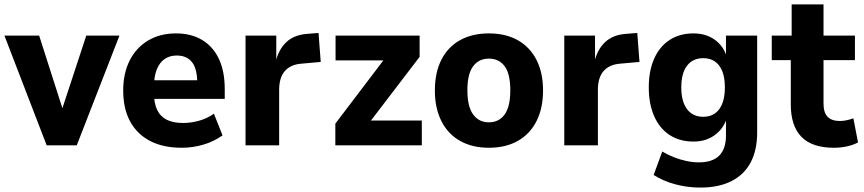

<svg xmlns="http://www.w3.org/2000/svg" viewBox="-28 -657 3908 868"><path d="M183 0 -8 -496H149L263 -140H245L362 -496H512L319 0Z M794 11Q709 11 650 -20Q591 -51 560 -108.5Q529 -166 529 -248Q529 -325 558 -383Q587 -441 641 -473.5Q695 -506 768 -506Q836 -506 885.5 -476.5Q935 -447 961.5 -391Q988 -335 988 -255V-210H650V-294H878L864 -278Q864 -346 840 -376Q816 -406 771 -406Q739 -406 716 -390Q693 -374 680.5 -342.5Q668 -311 668 -263V-239Q668 -190 682.5 -160Q697 -130 726 -115.5Q755 -101 800 -101Q836 -101 873 -111.5Q910 -122 939 -143L978 -45Q939 -17 891 -3Q843 11 794 11Z M1082 0V-496H1221V-376H1218Q1231 -433 1266.5 -466.5Q1302 -500 1362 -504L1412 -508L1422 -377L1333 -369Q1285 -365 1259.5 -335.5Q1234 -306 1234 -251V0Z M1488 0V-98L1734 -422L1733 -384H1489V-496H1869V-400L1620 -74V-112H1879V0Z M2182 11Q2107 11 2052 -20Q1997 -51 1967.5 -109.5Q1938 -168 1938 -248Q1938 -329 1967.5 -387Q1997 -445 2052 -475.5Q2107 -506 2182 -506Q2258 -506 2312.5 -475.5Q2367 -445 2397 -387Q2427 -329 2427 -248Q2427 -168 2397.5 -109.5Q2368 -51 2313 -20Q2258 11 2182 11ZM2182 -104Q2228 -104 2253.5 -139.5Q2279 -175 2279 -249Q2279 -323 2253.5 -357.5Q2228 -392 2182 -392Q2137 -392 2111 -357.5Q2085 -323 2085 -249Q2085 -175 2111 -139.5Q2137 -104 2182 -104Z M2523 0V-496H2662V-376H2659Q2672 -433 2707.5 -466.5Q2743 -500 2803 -504L2853 -508L2863 -377L2774 -369Q2726 -365 2700.5 -335.5Q2675 -306 2675 -251V0Z M3138 191Q3079 191 3024 176Q2969 161 2927 134L2966 28Q2991 43 3019 54Q3047 65 3076 71Q3105 77 3131 77Q3193 77 3223.5 46.5Q3254 16 3254 -45V-120H3257Q3241 -73 3201.5 -45Q3162 -17 3107 -17Q3045 -17 2999.5 -46.5Q2954 -76 2929.5 -131.5Q2905 -187 2905 -262Q2905 -337 2929.5 -392Q2954 -447 2999.5 -476.5Q3045 -506 3107 -506Q3163 -506 3202.5 -478Q3242 -450 3257 -402H3254V-496H3395V-58Q3395 22 3365.5 77.5Q3336 133 3278.5 162Q3221 191 3138 191ZM3151 -129Q3198 -129 3223.5 -163.5Q3249 -198 3249 -262Q3249 -326 3223.5 -360Q3198 -394 3151 -394Q3104 -394 3078 -360Q3052 -326 3052 -262Q3052 -198 3078 -163.5Q3104 -129 3151 -129Z M3742 11Q3643 11 3595 -38.5Q3547 -88 3547 -185V-385H3461V-496H3551V-637H3695V-496H3837V-385H3695V-189Q3695 -148 3713.5 -129Q3732 -110 3769 -110Q3784 -110 3800 -113.5Q3816 -117 3830 -122L3851 -13Q3828 -1 3800 5Q3772 11 3742 11Z"/></svg>

Font: Nunito Sans 10pt SemiCondensed ExtraBold
Style: Regular
Weight: 800
Width: 4
Designer: Vernon Adams
Foundry: Vernon Adams
Version: Version 3.101;gftools[0.9.27]